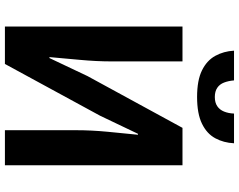

<svg xmlns="http://www.w3.org/2000/svg" viewBox="-118 -878 996 801"><g transform="rotate(90 380.5 -478.0)"><path d="M91.3 0V-740.8H236.7V-445.4Q236.7 -381.9 230.2 -312.7Q223.8 -243.5 218.7 -185.8H222.7L297.9 -344.5L513.9 -740.8H670.1V0H523.7V-296.7Q523.7 -361.2 530.2 -428.3Q536.8 -495.4 542.7 -555H538.7L463.3 -397.1L247.3 0ZM385.1 -801.7Q315.5 -801.7 274.2 -822.1Q232.9 -842.4 213.5 -877.6Q194.2 -912.8 191.9 -955.8H315.9Q317.9 -932.4 324.9 -914.2Q331.8 -896 346.8 -885.9Q361.7 -875.7 385.1 -875.7Q408.7 -875.7 423.6 -885.9Q438.5 -896 445.9 -914.2Q453.3 -932.4 454.3 -955.8H578.2Q576.2 -912.8 557.3 -877.6Q538.3 -842.4 496.5 -822.1Q454.7 -801.7 385.1 -801.7Z"/></g></svg>

Font: Shanggu Sans SC VF
Style: Regular
Weight: 250
Designer: GuiWonder
Version: Version 1.021